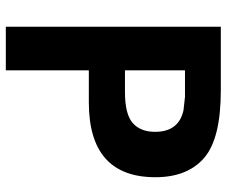

<svg xmlns="http://www.w3.org/2000/svg" viewBox="-78 -682 760 643"><g transform="rotate(90 301.5 -360.0)"><path d="M282 -720Q444 -720 508.5 -664Q573 -608 573 -501Q573 -278 322 -278H215V0H69V-720ZM288 -399Q362 -399 391.5 -425Q421 -451 421 -500Q421 -579 349 -595L304 -600H215V-399Z"/></g></svg>

Font: cwTeXHei
Style: Medium
Weight: 500
Version: Version 1.17